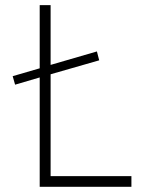

<svg xmlns="http://www.w3.org/2000/svg" viewBox="-20 -719 554 739"><path d="M28.8 -425.8 132.8 -456.1V-699.2H174.8V-469.2L353 -521L361.8 -486.8L174.8 -433.1V-41H485.8V0H132.8V-420.9L38.1 -393.1Z"/></svg>

Font: Trueno UltraLight
Style: Regular
Weight: 250
Designer: Julieta Ulanovsky
Foundry: Julieta Ulanovsky
Version: Version 3.001b | FøM Fix